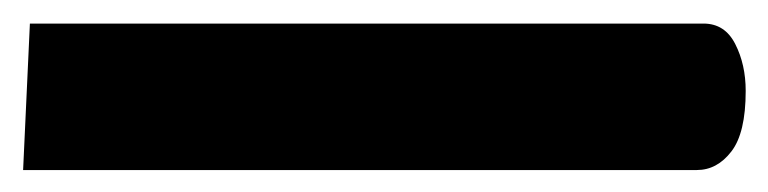

<svg xmlns="http://www.w3.org/2000/svg" viewBox="-26 -144 668 167"><path d="M-5.9 3.9 0 -123.5H585.9Q604.5 -123.5 613.5 -105.7Q622.6 -87.9 622.6 -64.9Q622.6 -28.3 610.1 -12.2Q597.7 3.9 580.1 3.9Z"/></svg>

Font: CaskaydiaCove NFP SemiBold
Style: Regular
Weight: 600
Designer: Aaron Bell
Foundry: Saja Typeworks
Version: Version 2111.001; VTT 6.35;Nerd Fonts 3.1.1